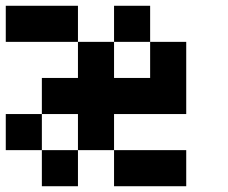

<svg xmlns="http://www.w3.org/2000/svg" viewBox="-20 -645 790 665"><path d="M0 -125V-250H125V-125ZM0 -500V-625H250V-500ZM250 -250H125V-375H250V-500H375V-375H500V-500H625V-250H375V-125H250ZM250 -125V0H125V-125ZM500 -625V-500H375V-625ZM375 -125H625V0H375Z"/></svg>

Font: Galmuri7 Regular
Style: Regular
Weight: 400
Designer: Lee Minseo (quiple)
Version: Version 2.399;hotconv 1.1.1;makeotfexe 2.6.0 DEVELOPMENT